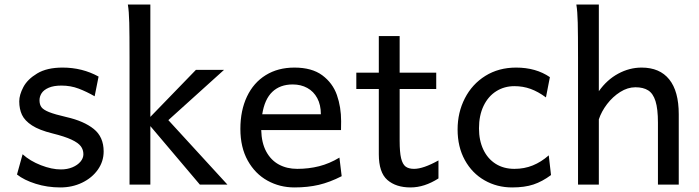

<svg xmlns="http://www.w3.org/2000/svg" viewBox="-20 -801 3031 833"><path d="M246.6 -429.7Q212.9 -429.7 191.4 -420.4Q169.9 -411.1 160.6 -396.7Q151.4 -382.3 151.4 -366.2Q151.4 -347.7 159.7 -336.2Q168 -324.7 192.9 -314.7Q217.8 -304.7 268.6 -293Q343.8 -275.9 386.7 -241.5Q429.7 -207 429.7 -144Q429.7 -100.6 404.5 -64.9Q379.4 -29.3 336.4 -8.5Q293.5 12.2 241.7 12.2Q185.1 12.2 134.8 -3.7Q84.5 -19.5 53.7 -43.9L78.1 -131.8Q110.4 -102.5 157.5 -84.2Q204.6 -65.9 244.1 -65.9Q272 -65.9 294.2 -75.2Q316.4 -84.5 329.1 -99.6Q341.8 -114.7 341.8 -131.8Q341.8 -151.4 330.6 -166.5Q319.3 -181.6 290 -195.3Q260.7 -209 207.5 -222.2Q150.4 -236.3 118.9 -256.8Q87.4 -277.3 75.4 -302.7Q63.5 -328.1 63.5 -361.3Q63.5 -389.2 81.3 -423.1Q99.1 -457 141.4 -482.4Q183.6 -507.8 251.5 -507.8Q336.9 -507.8 407.7 -468.8L390.6 -383.3Q356 -403.3 321.3 -416.5Q286.6 -429.7 246.6 -429.7Z M542 -551.8Q542 -651.4 540.8 -702.1Q539.6 -752.9 534.7 -781.2H632.3V-293.9L830.1 -498H952.1L710.4 -279.8L966.8 0H847.2L632.3 -253.9V0H542Z M1113.3 -236.8Q1114.7 -181.2 1135 -143.6Q1155.3 -106 1189.9 -87.2Q1224.6 -68.4 1269.5 -68.4Q1319.3 -68.4 1364.5 -79.8Q1409.7 -91.3 1452.6 -117.2L1462.4 -36.6Q1411.1 -10.3 1363 1Q1314.9 12.2 1257.3 12.2Q1193.8 12.2 1140.4 -17.3Q1086.9 -46.9 1054.9 -104.2Q1022.9 -161.6 1022.9 -241.7Q1022.9 -321.8 1051.5 -382.1Q1080.1 -442.4 1133.1 -475.1Q1186 -507.8 1257.3 -507.8Q1333 -507.8 1378.2 -474.4Q1423.3 -440.9 1441.7 -388.7Q1460 -336.4 1460 -274.9Q1460 -245.6 1459.5 -236.8ZM1372.1 -305.2Q1372.1 -346.2 1356.4 -375.2Q1340.8 -404.3 1313.2 -419.4Q1285.6 -434.6 1250 -434.6Q1195.3 -434.6 1161.6 -402.6Q1127.9 -370.6 1117.7 -305.2Z M1761.2 12.2Q1697.8 12.2 1660.6 -20.3Q1623.5 -52.7 1623.5 -131.8V-415H1525.9V-485.8H1623.5V-644.5H1713.9V-485.8H1872.6V-415H1713.9V-190.4Q1713.9 -140.6 1720.2 -114.5Q1726.6 -88.4 1739.7 -78.4Q1752.9 -68.4 1776.4 -68.4Q1816.4 -68.4 1882.3 -105V-26.9Q1821.3 12.2 1761.2 12.2Z M2202.1 12.2Q2136.2 12.2 2082.3 -18.6Q2028.3 -49.3 1996.8 -106.4Q1965.3 -163.6 1965.3 -239.3Q1965.3 -313 1996.8 -374.5Q2028.3 -436 2085.9 -471.9Q2143.6 -507.8 2219.2 -507.8Q2305.2 -507.8 2365.7 -466.3L2348.6 -378.4Q2314.9 -403.3 2282 -415.3Q2249 -427.2 2211.9 -427.2Q2168 -427.2 2133.1 -405.3Q2098.1 -383.3 2078.1 -341.8Q2058.1 -300.3 2058.1 -244.1Q2058.1 -191.9 2076.9 -152.1Q2095.7 -112.3 2130.4 -90.3Q2165 -68.4 2211.9 -68.4Q2254.9 -68.4 2291.5 -83.3Q2328.1 -98.1 2360.8 -127L2370.6 -41.5Q2332.5 -13.2 2294.2 -0.5Q2255.9 12.2 2202.1 12.2Z M2578.1 0H2487.8V-551.8Q2487.8 -651.4 2486.6 -702.1Q2485.4 -752.9 2480.5 -781.2H2578.1V-405.3Q2613.3 -455.1 2662.1 -481.4Q2710.9 -507.8 2763.7 -507.8Q2842.3 -507.8 2883.5 -456.5Q2924.8 -405.3 2924.8 -305.2V0H2834.5V-268.6Q2834.5 -328.6 2824 -362.1Q2813.5 -395.5 2792.2 -408.9Q2771 -422.4 2736.8 -422.4Q2703.1 -422.4 2670.7 -401.9Q2638.2 -381.3 2613.8 -349.4Q2589.4 -317.4 2578.1 -283.2Z"/></svg>

Font: Lesson One
Style: Regular
Weight: 400
Designer: But Ko, Victor Gaultney, Annie Olsen, Julie Remington, Don Collingsworth, Eric Hays, Becca Hirsbrunner
Version: Version 1.100